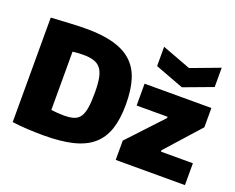

<svg xmlns="http://www.w3.org/2000/svg" viewBox="-127 -1038 1558 1272"><g transform="rotate(20 651.5 -401.5)"><path d="M830 -814 1033 -738 1236 -814V-678L1032 -602L830 -678ZM785 -136 1010 -377V-386H792V-540H1263V-404L1048 -164V-154H1273V0H785ZM279 11Q225 11 168 8Q111 5 58 -2V-739Q145 -744 203.5 -747Q262 -750 308 -750Q419 -750 497.5 -728.5Q576 -707 626.5 -661.5Q677 -616 700 -543.5Q723 -471 723 -369Q723 -265 699 -193Q675 -121 622 -75.5Q569 -30 484.5 -9.5Q400 11 279 11ZM362 -159Q404 -159 431.5 -168Q459 -177 474.5 -200.5Q490 -224 496.5 -265Q503 -306 503 -370Q503 -432 495.5 -472.5Q488 -513 470 -537Q452 -561 421.5 -571Q391 -581 345 -581Q327 -581 310.5 -580Q294 -579 271 -576V-165Q319 -159 362 -159Z"/></g></svg>

Font: Encode Sans Narrow
Style: Black
Weight: 900
Designer: Pablo Impallari, Andres Torresi
Foundry: Pablo Impallari, Andres Torresi
Version: Version 1.000; ttfautohint (v1.00) -l 8 -r 50 -G 200 -x 14 -